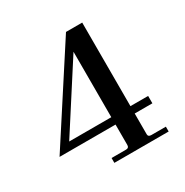

<svg xmlns="http://www.w3.org/2000/svg" viewBox="-136 -678 762 790"><g transform="rotate(-30 245.0 -283.0)"><path d="M185 0V-23H254Q268 -23 268 -37V-134H2L282 -566H359V-169H443V-134H359V-35Q359 -23 374 -23H443V0ZM68 -169H268V-480Z"/></g></svg>

Font: Arapey
Style: Regular
Weight: 400
Designer: Eduardo Rodriguez Tunni
Foundry: Eduardo Rodriguez Tunni
Version: Version 4.000